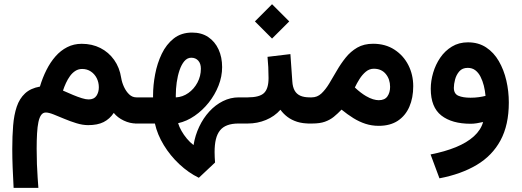

<svg xmlns="http://www.w3.org/2000/svg" viewBox="-20 -597 2521 928"><path d="M457.7 -175.1Q457.7 -151.2 446.1 -133.8Q434.5 -116.4 408.1 -116.4Q394.9 -116.4 375.7 -122.4Q356.5 -128.3 333.4 -137.9Q310.4 -147.6 284.4 -159.1Q290.4 -177.6 299 -196.1Q307.5 -214.6 318.7 -229.9Q329.9 -245.2 344.4 -254.4Q359 -263.7 377 -263.7Q401 -263.7 419.2 -251.4Q437.4 -239.2 447.6 -219Q457.7 -198.8 457.7 -175.1ZM565.8 -220.4Q558 -270.5 531.7 -307.5Q505.4 -344.5 465.3 -364.9Q425.2 -385.3 375 -385.3Q336.6 -385.3 304.9 -369.1Q273.2 -353 248.2 -324.5Q223.2 -296 204.5 -258.7Q185.7 -221.4 172.9 -178.5Q127.9 -170.5 101.1 -145.6Q74.2 -120.6 60.9 -81.2Q47.7 -41.9 43.5 9.8Q39.3 61.4 39.3 122.9Q39.3 167.3 41.2 213.9Q43.1 260.5 45.8 311H165.5Q164.2 291.4 162 262.1Q159.9 232.7 158.5 196.8Q157.2 160.8 157.2 121.5Q157.2 80.3 159.1 47.9Q160.9 15.4 165.7 -7.1Q170.5 -29.6 179.1 -41.4Q187.7 -53.2 201.5 -53.2Q215.7 -53.2 239.1 -43.9Q262.4 -34.7 290.8 -22.7Q319.2 -10.7 349.2 -1.5Q379.2 7.8 406.2 7.8Q451.5 7.8 480.8 -7Q510.1 -21.8 529.9 -51.3Q548.3 -28.3 578.3 -14.2Q608.2 0 638.9 0H652.3V-126.4H639.2Q619.7 -126.4 604.6 -140.6Q589.6 -154.9 579.5 -176.5Q569.4 -198.1 565.8 -220.4Z M632.8 0H728.7Q740.6 53.7 771.8 104.6Q802.9 155.6 847 196.8Q891.1 238 941 262.3L1019.4 188.6Q1018.5 175.4 1017.8 162.5Q1017.2 149.7 1017.2 137.8Q1017.2 102.3 1023.4 76.4Q1029.7 50.4 1043.3 33.4Q1056.8 16.5 1079 8.3Q1101.2 0 1133.3 0H1150.4V-126.4H1134.3Q1093.9 -126.4 1057.5 -108.2Q1021 -90 991.8 -58.2Q962.6 -26.3 942.9 15.4Q923.1 57.1 915.5 104.2Q898 90.9 883.1 72.9Q868.1 54.9 857.2 35.6Q846.3 16.4 840.9 -1.6Q882.8 -10.9 920.9 -37.3Q959.1 -63.6 989 -101.3Q1018.9 -139.1 1036.3 -183.2Q1053.6 -227.2 1053.6 -272.7Q1053.6 -320.7 1036.3 -358.3Q1018.9 -396 986.6 -417.8Q954.3 -439.6 908.7 -439.6Q856.2 -439.6 819.9 -411.1Q783.7 -382.5 761.7 -336.6Q739.7 -290.6 729.8 -237.8Q719.8 -185.1 719.8 -136.6V-126.4H632.8ZM904.5 -318Q925.4 -318 938.1 -304Q950.9 -290 950.9 -265Q950.9 -229.1 934.4 -198Q917.9 -166.9 890.3 -147.4Q862.8 -127.9 829.7 -126.2V-136.8Q829.7 -166.8 834.1 -198.7Q838.6 -230.7 847.8 -257.6Q856.9 -284.6 871 -301.3Q885.2 -318 904.5 -318Z M1273 -322.3Q1275.3 -297.8 1276.7 -272.2Q1278 -246.7 1278 -219.7Q1278 -168.3 1256 -147.3Q1233.9 -126.4 1177.7 -126.4H1130.9V0H1177.7Q1224 0 1265.5 -17.2Q1307 -34.4 1335.4 -66.5Q1350.1 -46.4 1370 -31.5Q1389.8 -16.7 1416.2 -8.3Q1442.6 0 1476.1 0H1487.3V-126.4H1477.1Q1449.3 -126.4 1431.3 -134.5Q1413.3 -142.6 1403.9 -159.7Q1394.5 -176.9 1392.9 -203.1L1383.6 -335.5ZM1294.9 -576.6 1212.1 -493.5 1294.9 -410.6 1378 -493.5Z M1786.9 -264.8Q1823.7 -264.8 1844.6 -239.4Q1865.5 -214 1865.5 -177.2Q1865.5 -149.8 1852.5 -131.2Q1839.6 -112.7 1810.5 -112.7Q1798.4 -112.7 1782.9 -117.3Q1767.4 -121.9 1748.9 -132.7Q1736.6 -139.9 1723.1 -150.2Q1709.6 -160.4 1695.1 -174.2Q1704.6 -194.4 1717.8 -215.3Q1731 -236.2 1748.2 -250.5Q1765.4 -264.8 1786.9 -264.8ZM1810.4 11.2Q1865.6 11.2 1902.7 -13.2Q1939.7 -37.7 1958.5 -80.9Q1977.3 -124.1 1977.3 -180.4Q1977.3 -235.7 1953.7 -282.3Q1930 -328.9 1886.3 -357.2Q1842.7 -385.5 1783.2 -385.5Q1738.9 -385.5 1706.7 -366.9Q1674.6 -348.2 1650.9 -318.6Q1627.2 -289 1608.2 -256Q1589.1 -222.9 1571.2 -193.3Q1553.3 -163.7 1533.3 -145Q1513.4 -126.4 1486.8 -126.4H1467.8V0H1489.3Q1526.1 0 1550.4 -8.7Q1574.8 -17.4 1593.5 -32.5Q1612.1 -47.7 1630.8 -67.2Q1659.4 -43.8 1687.9 -26.1Q1716.5 -8.4 1746.6 1.4Q1776.8 11.2 1810.4 11.2Z M2439.3 -101.4Q2439.3 -156.1 2427.3 -207.8Q2415.3 -259.6 2391.1 -301.4Q2366.9 -343.3 2329.7 -367.8Q2292.5 -392.4 2241.7 -392.4Q2197.9 -392.4 2164.3 -371.9Q2130.6 -351.5 2107.9 -318.2Q2085.2 -284.9 2073.6 -245.4Q2062 -206 2062 -167.8Q2062 -79 2113 -38.9Q2164.1 1.2 2255.2 1.2Q2268.2 1.2 2284.5 -1.3Q2300.9 -3.8 2315 -7.3Q2304.3 31.2 2270.4 61.9Q2236.5 92.6 2183.3 114.3Q2130.2 136 2061.1 149.5L2104 264.9Q2208.9 244.9 2284 200.2Q2359.2 155.5 2399.2 81.3Q2439.3 7.1 2439.3 -101.4ZM2254.4 -124.7Q2217.8 -124.7 2195.7 -134.1Q2173.6 -143.6 2173.6 -172.5Q2173.6 -190 2179.5 -212.6Q2185.4 -235.2 2200 -252.1Q2214.6 -269 2240.7 -269Q2262.1 -269 2277.3 -257.5Q2292.5 -245.9 2302.5 -226.2Q2312.6 -206.5 2318.6 -182.5Q2324.5 -158.5 2326.7 -133.6Q2312.7 -129.9 2293.9 -127.3Q2275.2 -124.7 2254.4 -124.7Z"/></svg>

Font: Vazirmatn
Style: Regular
Weight: 400
Designer: Saber Rastikerdar
Foundry: Saber Rastikerdar
Version: Version 33.003;September 2, 2022;FontCreator 14.0.0.2862 64-